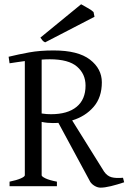

<svg xmlns="http://www.w3.org/2000/svg" viewBox="-20 -864 601 891"><path d="M446.8 6.8Q433.1 6.8 419.4 -1.2Q405.8 -9.3 398.9 -20L251 -293.9Q244.6 -293.5 238.3 -293.2Q231.9 -293 225.1 -293Q212.9 -293 200 -294.2Q187 -295.4 173.3 -298.3V-50.8Q173.3 -44.9 190.9 -36.4Q208.5 -27.8 244.1 -21V0H24.4V-21Q57.6 -27.8 76.4 -36.1Q95.2 -44.4 95.2 -50.8V-580.6Q78.1 -578.6 60.3 -575.7Q42.5 -572.8 24.4 -570.3L20 -600.6Q65.9 -611.8 115.2 -620.8Q164.6 -629.9 229 -629.9Q342.3 -629.9 397.5 -587.4Q452.6 -544.9 452.6 -481.9Q452.6 -412.1 414.3 -367.9Q376 -323.7 314.9 -305.2L462.9 -67.9Q477.5 -46.9 497.8 -41.5Q518.1 -36.1 550.8 -39.1L556.2 -18.1Q523.9 -7.3 494.9 -0.2Q465.8 6.8 446.8 6.8ZM216.8 -334Q293.9 -334 335.4 -368.2Q377 -402.3 377 -466.8Q377 -520.5 337.6 -554.7Q298.3 -588.9 210.9 -588.9Q192.4 -588.9 173.3 -587.4V-337.4Q186.5 -335.4 196.3 -334.7Q206.1 -334 216.8 -334ZM189.5 -667.5Q181.2 -671.4 177.7 -675.8Q174.3 -680.2 167.5 -689.5L356.4 -844.2Q366.7 -838.4 386.7 -827.1Q406.7 -815.9 414.1 -808.1L418.5 -786.1Z"/></svg>

Font: David Libre
Style: Regular
Weight: 400
Designer: Ismar David, J. Victor Gaultney, Annie Olsen and Meir Sadan
Foundry: Monotype Imaging Inc. & SIL International
Version: Version 1.100; ttfautohint (v1.8.4.7-5d5b)